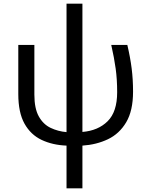

<svg xmlns="http://www.w3.org/2000/svg" viewBox="-20 -779 801 1039"><path d="M426 -759V-65Q511 -72 562.5 -123Q614 -174 614 -280Q614 -349 606 -407.5Q598 -466 582 -536H669Q685 -468 692.5 -408.5Q700 -349 700 -283Q700 -180 663 -117.5Q626 -55 564 -25.5Q502 4 426 9V240H340V9Q264 6 205 -22Q146 -50 112.5 -110Q79 -170 79 -270V-536H166V-267Q166 -192 190 -149Q214 -106 254 -87Q294 -68 340 -64V-759Z"/></svg>

Font: Apis
Style: Regular
Weight: 400
Designer: Monotype Design Team
Foundry: Monotype Imaging Inc.
Version: Version 2.000; build 0001